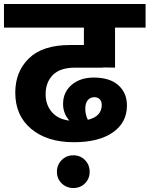

<svg xmlns="http://www.w3.org/2000/svg" viewBox="-28 -715 754 968"><path d="M552 -576V-374L492 -375V-374H351Q275 -374 238.5 -337Q202 -300 202 -240Q202 -187 233 -150.5Q264 -114 322 -107Q290 -142 290 -191Q290 -250 333 -287Q376 -324 445 -324Q525 -324 568.5 -285.5Q612 -247 612 -183Q612 -97 541 -47.5Q470 2 344 2Q210 2 129.5 -65Q49 -132 49 -248Q49 -354 118 -421Q187 -488 325 -488H395V-576H-8V-695H706V-576ZM448 -225Q427 -225 414.5 -210Q402 -195 402 -167Q402 -137 415 -111Q485 -128 485 -186Q485 -205 474.5 -215Q464 -225 448 -225ZM283 92Q307 68 342 68Q377 68 400.5 92Q424 116 424 151Q424 186 400.5 209.5Q377 233 342 233Q307 233 283 209.5Q259 186 259 151Q259 116 283 92Z"/></svg>

Font: FiraGO ExtraBold
Style: Regular
Weight: 800
Designer: bBox Type
Foundry: bBox Type GmbH
Version: Version 1.001;PS 001.001;hotconv 1.0.88;makeotf.lib2.5.64775